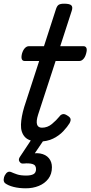

<svg xmlns="http://www.w3.org/2000/svg" viewBox="-44 -750 490 1039"><path d="M167 16Q113 16 90.5 -9Q68 -34 69.5 -76Q71 -118 87 -171L168 -420H89Q78 -420 74 -430Q70 -440 75 -460Q81 -480 91 -490Q101 -500 112 -500H194L258 -698Q264 -718 273.5 -724Q283 -730 303 -730Q334 -730 342.5 -720.5Q351 -711 344 -691L282 -500H408Q419 -500 423.5 -490.5Q428 -481 422 -460Q417 -441 407 -430.5Q397 -420 386 -420H257L162 -129Q151 -94 156.5 -76.5Q162 -59 183 -59Q213 -59 237 -79Q261 -99 278 -120Q284 -129 294.5 -132Q305 -135 320 -125Q337 -115 338 -105Q339 -95 333 -84Q321 -64 298.5 -40Q276 -16 243.5 0Q211 16 167 16ZM96 269Q59 269 29.5 261.5Q0 254 -17 241Q-25 233 -24 220.5Q-23 208 -18 199Q-11 186 -2.5 181.5Q6 177 16 181Q29 187 48 193.5Q67 200 98 200Q123 200 137 192.5Q151 185 151 165Q151 143 131.5 137.5Q112 132 85 135Q74 136 69.5 133Q65 130 61 124Q57 117 58.5 110.5Q60 104 65 97L138 -13H207L127 105L98 89Q142 75 173 80.5Q204 86 220.5 106Q237 126 237 155Q237 192 217.5 217.5Q198 243 166 256Q134 269 96 269Z"/></svg>

Font: Playwrite DK Loopet
Style: Regular
Weight: 400
Designer: Veronika Burian, José Scaglione
Foundry: TypeTogether
Version: Version 1.002